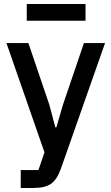

<svg xmlns="http://www.w3.org/2000/svg" viewBox="-20 -734 554 954"><path d="M293 -214 397 -520H502L283 103Q264 157 234.5 178.5Q205 200 146 200H83V111H171L201 23L12 -520H121L225 -214L255 -101H260ZM113 -631V-714H405V-631Z"/></svg>

Font: IBM Plex Sans Medm
Style: Regular
Weight: 500
Designer: Mike Abbink, Paul van der Laan, Pieter van Rosmalen
Foundry: Bold Monday
Version: Version 3.005